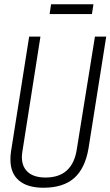

<svg xmlns="http://www.w3.org/2000/svg" viewBox="-20 -872 519 902"><path d="M184 10Q109 10 69 -24Q29 -58 29 -122Q29 -133 29.5 -141Q30 -149 32 -162L117 -700H170L85 -159Q76 -102 104.5 -70Q133 -38 194 -38Q321 -38 341 -172L426 -700H479L396 -176Q380 -81 328.5 -35.5Q277 10 184 10ZM213 -806 220 -852H419L412 -806Z"/></svg>

Font: Georama SemiCondensed Light
Style: Italic
Weight: 300
Width: 4
Italic angle: -9°
Designer: Jean-Baptiste Levee
Foundry: Production Type
Version: Version 1.000